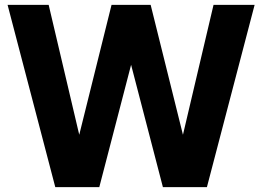

<svg xmlns="http://www.w3.org/2000/svg" viewBox="-20 -765 1072 785"><path d="M386 0 516 -500 646 0H826L1021 -745H853L728 -214L596 -745H436L304 -214L179 -745H11L206 0Z"/></svg>

Font: Plus Jakarta Sans ExtraBold
Style: Regular
Weight: 800
Designer: Gumpita Rahayu
Foundry: Tokotype
Version: Version 2.071;gftools[0.9.30]